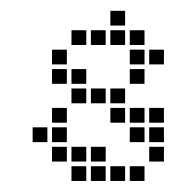

<svg xmlns="http://www.w3.org/2000/svg" viewBox="-20 -337 326 353"><path d="M111.4 -210V-182.9H138.6V-210ZM182.9 -174.3V-147.1H210V-174.3ZM218.6 -138.6V-111.4H245.7V-138.6ZM254.3 -102.9V-75.7H281.4V-102.9ZM218.6 -31.4V-4.3H245.7V-31.4ZM182.9 -31.4V-4.3H210V-31.4ZM147.1 -31.4V-4.3H174.3V-31.4ZM111.4 -31.4V-4.3H138.6V-31.4ZM111.4 -67.1V-40H138.6V-67.1ZM75.7 -67.1V-40H102.9V-67.1ZM75.7 -102.9V-75.7H102.9V-102.9ZM254.3 -138.6V-111.4H281.4V-138.6ZM111.4 -174.3V-147.1H138.6V-174.3ZM40 -102.9V-75.7H67.1V-102.9ZM254.3 -67.1V-40H281.4V-67.1ZM218.6 -102.9V-75.7H245.7V-102.9ZM182.9 -138.6V-111.4H210V-138.6ZM147.1 -174.3V-147.1H174.3V-174.3ZM75.7 -210V-182.9H102.9V-210ZM75.7 -245.7V-218.6H102.9V-245.7ZM111.4 -281.4V-254.3H138.6V-281.4ZM147.1 -281.4V-254.3H174.3V-281.4ZM182.9 -281.4V-254.3H210V-281.4ZM218.6 -245.7V-218.6H245.7V-245.7ZM218.6 -210V-182.9H245.7V-210ZM182.9 -317.1V-290H210V-317.1ZM218.6 -281.4V-254.3H245.7V-281.4ZM254.3 -245.7V-218.6H281.4V-245.7ZM75.7 -138.6V-111.4H102.9V-138.6ZM147.1 -67.1V-40H174.3V-67.1Z"/></svg>

Font: Gossip Low Square
Style: Regular
Weight: 400
Width: 3
Designer: Deborah Khodanovich
Version: Version 1.001;Glyphs 3.3.1 (3343)